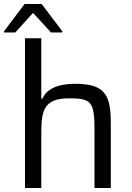

<svg xmlns="http://www.w3.org/2000/svg" viewBox="-37 -933 656 953"><path d="M-17 -778V-772H39L127 -869L216 -772H272V-778L170 -913H85ZM87 -743V0H168V-263C168 -376 174 -445 305 -445C415 -445 432 -429 432 -291V0H513V-319C513 -456 489 -517 338 -517C236 -517 193 -485 173 -443H168V-743Z"/></svg>

Font: Saira UNSAM
Style: Regular
Weight: 400
Designer: Hector Gatti with collaboration of the Omnibus-Type team
Foundry: Omnibus-Type
Version: Version 0.072;PS 000.072;hotconv 1.0.88;makeotf.lib2.5.64775